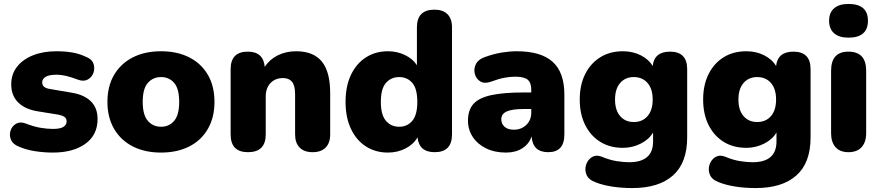

<svg xmlns="http://www.w3.org/2000/svg" viewBox="-20 -763 4465 974"><path d="M248 11Q203 11 158 4Q113 -3 76 -19Q45 -31 35.5 -54.5Q26 -78 33.5 -100.5Q41 -123 61 -135Q81 -147 109 -137Q150 -121 184 -115Q218 -109 249 -109Q286 -109 302 -119.5Q318 -130 318 -147Q318 -162 307.5 -169.5Q297 -177 278 -181L167 -199Q105 -210 71 -244.5Q37 -279 37 -335Q37 -387 66.5 -424.5Q96 -462 147.5 -482.5Q199 -503 266 -503Q311 -503 348 -496.5Q385 -490 420 -473Q447 -462 454.5 -439Q462 -416 454 -393.5Q446 -371 425 -359.5Q404 -348 375 -359Q310 -384 269 -384Q228 -384 211 -373Q194 -362 194 -345Q194 -318 231 -312L342 -293Q406 -283 440.5 -249.5Q475 -216 475 -159Q475 -78 413 -33.5Q351 11 248 11Z M797 11Q715 11 654 -20Q593 -51 559 -109Q525 -167 525 -246Q525 -326 559 -383.5Q593 -441 654 -472Q715 -503 797 -503Q879 -503 940 -472Q1001 -441 1034.5 -383.5Q1068 -326 1068 -246Q1068 -167 1034.5 -109Q1001 -51 940 -20Q879 11 797 11ZM797 -120Q838 -120 863.5 -150Q889 -180 889 -246Q889 -313 863.5 -342.5Q838 -372 797 -372Q756 -372 730 -342.5Q704 -313 704 -246Q704 -180 730 -150Q756 -120 797 -120Z M1238 9Q1150 9 1150 -81V-412Q1150 -501 1237 -501Q1316 -501 1323 -424Q1348 -462 1389.5 -482.5Q1431 -503 1482 -503Q1570 -503 1612.5 -451Q1655 -399 1655 -291V-81Q1655 -38 1632 -14.5Q1609 9 1566 9Q1523 9 1500 -14.5Q1477 -38 1477 -81V-284Q1477 -329 1461.5 -348Q1446 -367 1416 -367Q1376 -367 1352 -341.5Q1328 -316 1328 -273V-81Q1328 9 1238 9Z M2005 -120Q2046 -120 2071.5 -150Q2097 -180 2097 -246Q2097 -313 2071.5 -342.5Q2046 -372 2005 -372Q1964 -372 1938 -342.5Q1912 -313 1912 -246Q1912 -180 1938 -150Q1964 -120 2005 -120ZM1948 11Q1885 11 1836.5 -20Q1788 -51 1760.5 -109Q1733 -167 1733 -246Q1733 -326 1760.5 -383.5Q1788 -441 1836.5 -472Q1885 -503 1948 -503Q1995 -503 2035 -483.5Q2075 -464 2095 -432V-624Q2095 -714 2184 -714Q2227 -714 2250 -691Q2273 -668 2273 -624V-81Q2273 9 2185 9Q2106 9 2098 -66Q2078 -31 2037.5 -10Q1997 11 1948 11Z M2547 11Q2490 11 2446.5 -10Q2403 -31 2378.5 -68Q2354 -105 2354 -151Q2354 -205 2382 -236Q2410 -267 2472.5 -280.5Q2535 -294 2637 -294H2675V-308Q2675 -344 2656.5 -359Q2638 -374 2593 -374Q2568 -374 2538.5 -368.5Q2509 -363 2472 -349Q2439 -337 2417.5 -349.5Q2396 -362 2389 -387Q2382 -412 2393.5 -436.5Q2405 -461 2438 -473Q2485 -490 2526 -496.5Q2567 -503 2601 -503Q2724 -503 2783.5 -449.5Q2843 -396 2843 -283V-81Q2843 9 2761 9Q2682 9 2677 -71Q2664 -33 2630 -11Q2596 11 2547 11ZM2675 -210H2637Q2578 -210 2550.5 -197.5Q2523 -185 2523 -158Q2523 -135 2539.5 -120Q2556 -105 2587 -105Q2624 -105 2649.5 -129Q2675 -153 2675 -192Z M3195 -144Q3239 -144 3265 -174Q3291 -204 3291 -258Q3291 -312 3265 -342Q3239 -372 3195 -372Q3152 -372 3126 -342Q3100 -312 3100 -258Q3100 -204 3126 -174Q3152 -144 3195 -144ZM3188 191Q3133 191 3085 183.5Q3037 176 3002 162Q2966 149 2955.5 124Q2945 99 2953 73.5Q2961 48 2982 34.5Q3003 21 3030 31Q3073 49 3109 54.5Q3145 60 3171 60Q3293 60 3293 -45V-91Q3273 -56 3230.5 -34.5Q3188 -13 3140 -13Q3074 -13 3025 -43.5Q2976 -74 2948.5 -129Q2921 -184 2921 -258Q2921 -332 2948.5 -387Q2976 -442 3025 -472.5Q3074 -503 3140 -503Q3190 -503 3230.5 -482.5Q3271 -462 3291 -428Q3299 -501 3379 -501Q3466 -501 3466 -412V-66Q3466 63 3394 127Q3322 191 3188 191Z M3821 -144Q3865 -144 3891 -174Q3917 -204 3917 -258Q3917 -312 3891 -342Q3865 -372 3821 -372Q3778 -372 3752 -342Q3726 -312 3726 -258Q3726 -204 3752 -174Q3778 -144 3821 -144ZM3814 191Q3759 191 3711 183.5Q3663 176 3628 162Q3592 149 3581.5 124Q3571 99 3579 73.5Q3587 48 3608 34.5Q3629 21 3656 31Q3699 49 3735 54.5Q3771 60 3797 60Q3919 60 3919 -45V-91Q3899 -56 3856.5 -34.5Q3814 -13 3766 -13Q3700 -13 3651 -43.5Q3602 -74 3574.5 -129Q3547 -184 3547 -258Q3547 -332 3574.5 -387Q3602 -442 3651 -472.5Q3700 -503 3766 -503Q3816 -503 3856.5 -482.5Q3897 -462 3917 -428Q3925 -501 4005 -501Q4092 -501 4092 -412V-66Q4092 63 4020 127Q3948 191 3814 191Z M4284 9Q4241 9 4218.5 -16.5Q4196 -42 4196 -88V-404Q4196 -501 4284 -501Q4374 -501 4374 -404V-88Q4374 -42 4351 -16.5Q4328 9 4284 9ZM4284 -572Q4237 -572 4211.5 -594Q4186 -616 4186 -658Q4186 -699 4211.5 -721Q4237 -743 4284 -743Q4383 -743 4383 -658Q4383 -572 4284 -572Z"/></svg>

Font: Chiron GoRound TC H
Style: Regular
Weight: 900
Designer: Ryoko NISHIZUKA 西塚涼子 (kana, bopomofo & ideographs); Paul D. Hunt (Latin, Greek & Cyrillic); Sandoll Communications 산돌커뮤니
Foundry: Adobe
Version: Version 1.000;hotconv 1.1.1;makeotfexe 2.6.0